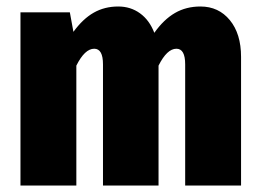

<svg xmlns="http://www.w3.org/2000/svg" viewBox="-20 -571 801 591"><path d="M722 -396V0H550V-373Q550 -421 523 -421Q494 -421 468 -369V0H297V-373Q297 -421 270 -421Q241 -421 215 -369V0H43V-533H195L206 -473Q235 -513 268.5 -532Q302 -551 344 -551Q382 -551 411 -530Q440 -509 455 -470Q484 -511 518.5 -531Q553 -551 597 -551Q653 -551 687.5 -509Q722 -467 722 -396Z"/></svg>

Font: Fira Sans Condensed ExtraBold
Style: Regular
Weight: 800
Width: 3
Designer: Carrois Corporate & Edenspiekermann AG
Foundry: Carrois Corporate GbR & Edenspiekermann AG
Version: Version 4.203